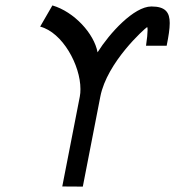

<svg xmlns="http://www.w3.org/2000/svg" viewBox="-20 -692 649 712"><path d="M341.8 -498C329.1 -567.4 254.9 -648.4 174.3 -671.9L128.9 -593.3C211.9 -571.8 278.3 -450.2 278.3 -361.8C278.3 -352.1 277.8 -342.3 275.9 -333.5L210.9 -0.5L287.1 0L352.1 -334C377 -461.4 515.6 -585.4 525.9 -591.8C526.9 -589.8 527.3 -585.9 527.3 -580.1C527.3 -568.4 525.4 -548.8 521.5 -522.5H598.1C598.1 -523.4 598.6 -524.4 598.6 -525.4C605 -557.1 609.4 -584.5 609.4 -606.4C609.4 -646 593.8 -668 541.5 -668C476.6 -668 386.2 -568.8 341.8 -498Z"/></svg>

Font: Fantasque Sans Mono
Style: RegItalic
Weight: 400
Italic angle: -11°
Monospace: yes
Designer: Jany Belluz
Version: Version 1.6.3